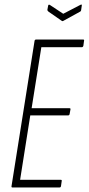

<svg xmlns="http://www.w3.org/2000/svg" viewBox="-20 -830 392 850"><path d="M35 0Q30 0 31 -6L133 -649Q134 -655 140 -655H348Q354 -655 352 -649L349 -627Q347 -621 342 -621H163L120 -351H287Q293 -351 292 -346L288 -324Q286 -319 281 -319H114L69 -34H249Q255 -34 253 -27L250 -6Q249 0 243 0ZM335 -808Q344 -813 342 -805L339 -784Q338 -781 337 -780Q336 -779 332 -777L261 -738Q257 -735 253 -738L194 -779Q189 -783 190 -788L193 -804Q194 -812 201 -808L260 -769Z"/></svg>

Font: Sofia Sans Extra Condensed ExtraLight
Style: Italic
Weight: 250
Italic angle: -9°
Version: Version 4.100